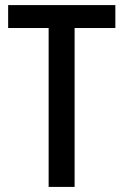

<svg xmlns="http://www.w3.org/2000/svg" viewBox="-20 -734 485 754"><path d="M273 0V-624H433V-714H12V-624H171V0Z"/></svg>

Font: Noto Sans Khmer UI Condensed Medium
Style: Regular
Weight: 500
Width: 3
Designer: Danh Hong and the Monotype Design Team
Foundry: Monotype Imaging Inc.
Version: Version 2.002